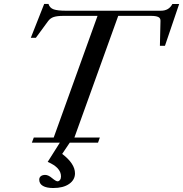

<svg xmlns="http://www.w3.org/2000/svg" viewBox="-20 -717 920 965"><path d="M140.1 0 149.9 -25.9H250L470.2 -637.2H297.9Q267.6 -637.2 250.2 -631.6Q232.9 -626 221.7 -610.8L160.2 -526.9H134.8L202.1 -697.3H223.6Q230 -676.8 250 -669.9Q270 -663.1 310.1 -663.1H788.6Q829.1 -663.1 846.2 -696.8H880.4L809.1 -486.8H783.7L786.6 -612.3Q787.1 -626 775.4 -631.6Q763.7 -637.2 738.8 -637.2H574.2L354 -25.9H481.9L472.7 0H330.6L292.5 56.6Q356.9 105.5 356.9 154.3Q356.9 187 327.4 207.5Q297.9 228 247.6 228Q213.9 228 195.6 217.3Q177.2 206.5 177.2 186Q177.2 174.8 185.3 168.5Q193.4 162.1 207.5 162.1Q222.7 162.1 241.7 178.2Q261.2 194.3 269 194.3Q275.9 194.3 281.2 187.7Q286.6 181.2 286.6 169.9Q286.6 125 219.7 96.7L280.8 0Z"/></svg>

Font: Elstob 14pt Medium
Style: Italic
Weight: 500
Italic angle: -20°
Designer: Peter S. Baker
Version: Version 1.015